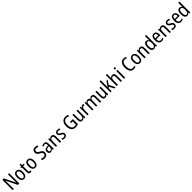

<svg xmlns="http://www.w3.org/2000/svg" viewBox="1532 -5100 9450 9450"><g transform="rotate(-45 6257.5 -375.0)"><path d="M547 0H444L159 -585H155Q157 -546 159 -505Q161 -464 161 -426V0H80V-714H183L468 -136H471Q469 -174 467.5 -216.5Q466 -259 466 -294V-714H547Z M1073 -269Q1073 -141 1022 -65.5Q971 10 871 10Q777 10 724.5 -65.5Q672 -141 672 -269Q672 -402 723 -474.5Q774 -547 873 -547Q966 -547 1019.5 -476Q1073 -405 1073 -269ZM757 -269Q757 -169 785 -115.5Q813 -62 873 -62Q932 -62 960.5 -114.5Q989 -167 989 -269Q989 -370 960.5 -422.5Q932 -475 873 -475Q812 -475 784.5 -422.5Q757 -370 757 -269Z M1336 -62Q1350 -62 1365 -65Q1380 -68 1392 -72V-6Q1377 1 1356.5 5.5Q1336 10 1313 10Q1257 10 1225.5 -25Q1194 -60 1194 -140V-469H1136V-512L1197 -538L1223 -658H1277V-537H1386V-469H1277V-148Q1277 -105 1291 -83.5Q1305 -62 1336 -62Z M1856 -269Q1856 -141 1805 -65.5Q1754 10 1654 10Q1560 10 1507.5 -65.5Q1455 -141 1455 -269Q1455 -402 1506 -474.5Q1557 -547 1656 -547Q1749 -547 1802.5 -476Q1856 -405 1856 -269ZM1540 -269Q1540 -169 1568 -115.5Q1596 -62 1656 -62Q1715 -62 1743.5 -114.5Q1772 -167 1772 -269Q1772 -370 1743.5 -422.5Q1715 -475 1656 -475Q1595 -475 1567.5 -422.5Q1540 -370 1540 -269Z M2519 -195Q2519 -133 2493.5 -87Q2468 -41 2421 -15.5Q2374 10 2311 10Q2212 10 2148 -22V-109Q2182 -90 2225.5 -79.5Q2269 -69 2310 -69Q2369 -69 2401 -102.5Q2433 -136 2433 -187Q2433 -221 2421 -245Q2409 -269 2381 -289Q2353 -309 2305 -331Q2257 -354 2223.5 -380.5Q2190 -407 2172 -444.5Q2154 -482 2154 -538Q2153 -594 2178 -636Q2203 -678 2247.5 -701Q2292 -724 2350 -724Q2397 -724 2437.5 -713.5Q2478 -703 2510 -688L2483 -611Q2450 -627 2417 -636Q2384 -645 2351 -645Q2298 -645 2269.5 -615.5Q2241 -586 2241 -540Q2241 -504 2252.5 -480.5Q2264 -457 2291 -438Q2318 -419 2365 -396Q2442 -360 2480.5 -314Q2519 -268 2519 -195Z M2796 -546Q2878 -546 2914.5 -499.5Q2951 -453 2951 -363V0H2889L2875 -75H2872Q2847 -32 2814.5 -11Q2782 10 2732 10Q2667 10 2632.5 -35.5Q2598 -81 2598 -150Q2598 -229 2649 -273.5Q2700 -318 2799 -321L2869 -324V-359Q2869 -422 2848 -450Q2827 -478 2785 -478Q2757 -478 2728 -468.5Q2699 -459 2669 -443L2643 -505Q2675 -525 2714 -535.5Q2753 -546 2796 -546ZM2812 -262Q2743 -259 2713 -231Q2683 -203 2683 -151Q2683 -103 2703 -80.5Q2723 -58 2758 -58Q2808 -58 2838.5 -98Q2869 -138 2869 -213V-265Z M3306 -547Q3380 -547 3418 -501.5Q3456 -456 3456 -360V0H3373V-347Q3373 -410 3353 -442Q3333 -474 3290 -474Q3226 -474 3200 -426.5Q3174 -379 3174 -279V0H3091V-537H3158L3168 -464H3173Q3193 -504 3228.5 -525.5Q3264 -547 3306 -547Z M3870 -145Q3870 -70 3824.5 -30Q3779 10 3700 10Q3656 10 3622.5 1.5Q3589 -7 3564 -21V-104Q3588 -87 3624.5 -74.5Q3661 -62 3698 -62Q3743 -62 3766 -83Q3789 -104 3789 -141Q3789 -172 3768 -194Q3747 -216 3692 -243Q3653 -263 3624 -284.5Q3595 -306 3579 -334.5Q3563 -363 3563 -405Q3563 -471 3609 -509Q3655 -547 3729 -547Q3767 -547 3801 -537.5Q3835 -528 3866 -511L3836 -445Q3811 -459 3784 -468Q3757 -477 3728 -477Q3688 -477 3665.5 -458Q3643 -439 3643 -408Q3643 -376 3665.5 -356Q3688 -336 3744 -307Q3802 -276 3836 -242Q3870 -208 3870 -145Z M4448 -377H4650V-26Q4602 -8 4551 1Q4500 10 4444 10Q4349 10 4287 -37Q4225 -84 4194 -167.5Q4163 -251 4163 -358Q4163 -466 4197 -548.5Q4231 -631 4298 -677.5Q4365 -724 4463 -724Q4513 -724 4557.5 -712.5Q4602 -701 4641 -679L4610 -606Q4576 -626 4539 -637Q4502 -648 4463 -648Q4362 -648 4307.5 -572.5Q4253 -497 4253 -357Q4253 -274 4273.5 -208Q4294 -142 4338.5 -104.5Q4383 -67 4455 -67Q4489 -67 4516 -71Q4543 -75 4566 -82V-301H4448Z M5144 -537V0H5077L5066 -72H5061Q5041 -31 5006 -10.5Q4971 10 4929 10Q4849 10 4813.5 -41.5Q4778 -93 4778 -186V-537H4861V-199Q4861 -63 4943 -63Q5009 -63 5035 -110Q5061 -157 5061 -253V-537Z M5490 -547Q5502 -547 5515 -545.5Q5528 -544 5541 -540L5529 -457Q5509 -464 5484 -464Q5451 -464 5425 -440.5Q5399 -417 5384 -376Q5369 -335 5369 -282V0H5286V-537H5352L5362 -443H5367Q5387 -489 5417.5 -518Q5448 -547 5490 -547Z M6099 -547Q6171 -547 6206.5 -500.5Q6242 -454 6242 -357V0H6159V-345Q6159 -413 6139 -443.5Q6119 -474 6078 -474Q6021 -474 5997 -428.5Q5973 -383 5973 -296V0H5891V-347Q5891 -414 5871.5 -444Q5852 -474 5811 -474Q5749 -474 5727.5 -421Q5706 -368 5706 -280V0H5623V-537H5690L5700 -464H5705Q5723 -505 5756.5 -526Q5790 -547 5833 -547Q5883 -547 5914.5 -523Q5946 -499 5958 -460H5964Q6006 -547 6099 -547Z M6744 -537V0H6677L6666 -72H6661Q6641 -31 6606 -10.5Q6571 10 6529 10Q6449 10 6413.5 -41.5Q6378 -93 6378 -186V-537H6461V-199Q6461 -63 6543 -63Q6609 -63 6635 -110Q6661 -157 6661 -253V-537Z M6969 -377Q6969 -353 6967.5 -326.5Q6966 -300 6964 -276H6968Q6977 -291 6989 -310Q7001 -329 7011 -343L7146 -537H7238L7082 -323L7249 0H7156L7026 -261L6969 -198V0H6886V-760H6969Z M7409 -543Q7409 -500 7403 -464H7409Q7428 -504 7463 -525Q7498 -546 7540 -546Q7618 -546 7654.5 -499.5Q7691 -453 7691 -360V0H7608V-347Q7608 -413 7588.5 -443Q7569 -473 7525 -473Q7462 -473 7435.5 -425Q7409 -377 7409 -278V0H7326V-760H7409Z M7874 -738Q7921 -738 7921 -681Q7921 -654 7908.5 -639Q7896 -624 7874 -624Q7852 -624 7838.5 -639Q7825 -654 7825 -681Q7825 -710 7838 -724Q7851 -738 7874 -738ZM7914 -537V0H7831V-537Z M8514 -648Q8453 -648 8412.5 -609Q8372 -570 8352 -504Q8332 -438 8332 -357Q8332 -222 8380.5 -144.5Q8429 -67 8518 -67Q8552 -67 8583.5 -74.5Q8615 -82 8644 -94V-18Q8587 10 8507 10Q8423 10 8363.5 -34.5Q8304 -79 8273 -161Q8242 -243 8242 -358Q8242 -461 8272.5 -544.5Q8303 -628 8363 -676.5Q8423 -725 8513 -725Q8597 -725 8665 -687L8633 -614Q8607 -629 8577.5 -638.5Q8548 -648 8514 -648Z M9138 -269Q9138 -141 9087 -65.5Q9036 10 8936 10Q8842 10 8789.5 -65.5Q8737 -141 8737 -269Q8737 -402 8788 -474.5Q8839 -547 8938 -547Q9031 -547 9084.5 -476Q9138 -405 9138 -269ZM8822 -269Q8822 -169 8850 -115.5Q8878 -62 8938 -62Q8997 -62 9025.5 -114.5Q9054 -167 9054 -269Q9054 -370 9025.5 -422.5Q8997 -475 8938 -475Q8877 -475 8849.5 -422.5Q8822 -370 8822 -269Z M9470 -547Q9544 -547 9582 -501.5Q9620 -456 9620 -360V0H9537V-347Q9537 -410 9517 -442Q9497 -474 9454 -474Q9390 -474 9364 -426.5Q9338 -379 9338 -279V0H9255V-537H9322L9332 -464H9337Q9357 -504 9392.5 -525.5Q9428 -547 9470 -547Z M9911 10Q9827 10 9781 -60.5Q9735 -131 9735 -268Q9735 -403 9781 -475Q9827 -547 9909 -547Q9953 -547 9987 -525.5Q10021 -504 10043 -468H10047Q10046 -487 10045 -507.5Q10044 -528 10044 -543V-760H10127V0H10060L10048 -69H10044Q10021 -32 9989 -11Q9957 10 9911 10ZM9928 -60Q9988 -60 10016 -106.5Q10044 -153 10044 -246V-272Q10044 -374 10017 -424Q9990 -474 9927 -474Q9872 -474 9846 -420Q9820 -366 9820 -267Q9820 -166 9846.5 -113Q9873 -60 9928 -60Z M10435 -546Q10494 -546 10534.5 -515Q10575 -484 10595.5 -430Q10616 -376 10616 -308V-252H10327Q10330 -61 10462 -61Q10529 -61 10594 -98V-24Q10562 -7 10528.5 1.5Q10495 10 10454 10Q10383 10 10336.5 -24.5Q10290 -59 10267 -121Q10244 -183 10244 -265Q10244 -400 10294 -473Q10344 -546 10435 -546ZM10435 -478Q10338 -478 10328 -318H10535Q10534 -385 10510 -431.5Q10486 -478 10435 -478Z M10945 -547Q11019 -547 11057 -501.5Q11095 -456 11095 -360V0H11012V-347Q11012 -410 10992 -442Q10972 -474 10929 -474Q10865 -474 10839 -426.5Q10813 -379 10813 -279V0H10730V-537H10797L10807 -464H10812Q10832 -504 10867.5 -525.5Q10903 -547 10945 -547Z M11509 -145Q11509 -70 11463.5 -30Q11418 10 11339 10Q11295 10 11261.5 1.5Q11228 -7 11203 -21V-104Q11227 -87 11263.5 -74.5Q11300 -62 11337 -62Q11382 -62 11405 -83Q11428 -104 11428 -141Q11428 -172 11407 -194Q11386 -216 11331 -243Q11292 -263 11263 -284.5Q11234 -306 11218 -334.5Q11202 -363 11202 -405Q11202 -471 11248 -509Q11294 -547 11368 -547Q11406 -547 11440 -537.5Q11474 -528 11505 -511L11475 -445Q11450 -459 11423 -468Q11396 -477 11367 -477Q11327 -477 11304.5 -458Q11282 -439 11282 -408Q11282 -376 11304.5 -356Q11327 -336 11383 -307Q11441 -276 11475 -242Q11509 -208 11509 -145Z M11783 -546Q11842 -546 11882.5 -515Q11923 -484 11943.5 -430Q11964 -376 11964 -308V-252H11675Q11678 -61 11810 -61Q11877 -61 11942 -98V-24Q11910 -7 11876.5 1.5Q11843 10 11802 10Q11731 10 11684.5 -24.5Q11638 -59 11615 -121Q11592 -183 11592 -265Q11592 -400 11642 -473Q11692 -546 11783 -546ZM11783 -478Q11686 -478 11676 -318H11883Q11882 -385 11858 -431.5Q11834 -478 11783 -478Z M12229 10Q12145 10 12099 -60.5Q12053 -131 12053 -268Q12053 -403 12099 -475Q12145 -547 12227 -547Q12271 -547 12305 -525.5Q12339 -504 12361 -468H12365Q12364 -487 12363 -507.5Q12362 -528 12362 -543V-760H12445V0H12378L12366 -69H12362Q12339 -32 12307 -11Q12275 10 12229 10ZM12246 -60Q12306 -60 12334 -106.5Q12362 -153 12362 -246V-272Q12362 -374 12335 -424Q12308 -474 12245 -474Q12190 -474 12164 -420Q12138 -366 12138 -267Q12138 -166 12164.5 -113Q12191 -60 12246 -60Z"/></g></svg>

Font: Noto Sans Gurmukhi Condensed
Style: Regular
Weight: 400
Width: 3
Designer: Jelle Bosma - Monotype Design Team
Foundry: Monotype Imaging Inc.
Version: Version 2.004; ttfautohint (v1.8.4.7-5d5b)